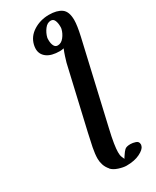

<svg xmlns="http://www.w3.org/2000/svg" viewBox="-229 -758 832 1027"><g transform="rotate(-30 187.0 -244.5)"><path d="M121 -599Q132 -645 174.5 -671.5Q217 -698 270 -698Q319 -698 346.5 -678.5Q374 -659 374 -606Q374 -573 360 -511L246 -16Q233 39 228 72Q223 105 223 123Q223 135 224 141Q225 147 226 150Q233 169 237 173Q235 171 239 164.5Q243 158 249 150Q256 139 266 129Q276 119 302 119Q316 119 333 124.5Q350 130 350 147Q350 149 350 151.5Q350 154 348 158Q343 176 310 192.5Q277 209 227 209Q208 209 180 200Q152 191 138 175H139Q124 158 117.5 138.5Q111 119 111 100Q111 71 118.5 33Q126 -5 136 -48L224 -429Q228 -443 234.5 -463.5Q241 -484 249 -503Q236 -500 225 -500Q173 -500 145.5 -520.5Q118 -541 118 -575Q118 -586 121 -599ZM291 -599Q292 -602 292 -606.5Q292 -611 292 -615Q292 -635 285.5 -650.5Q279 -666 263 -666Q241 -666 224.5 -644Q208 -622 202 -597Q201 -593 201 -589.5Q201 -586 201 -581Q201 -561 208 -546.5Q215 -532 230 -532Q252 -532 268.5 -553Q285 -574 291 -599Z"/></g></svg>

Font: Libertinus Serif SemiBold
Style: Italic
Weight: 600
Italic angle: -11.5°
Designer: Philipp H. Poll, Khaled Hosny
Foundry: Caleb Maclennan
Version: Version 7.051;RELEASE